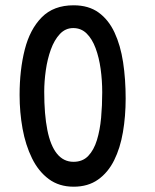

<svg xmlns="http://www.w3.org/2000/svg" viewBox="-20 -689 584 725"><path d="M258 16Q203 16 164 -13Q125 -42 100.8 -91.5Q76.5 -141 65.2 -203Q54 -265 54 -330.5Q54 -425 73.5 -501.8Q93 -578.5 137.8 -623.8Q182.5 -669 258 -669Q314.5 -669 352.2 -641.8Q390 -614.5 412.5 -566.2Q435 -518 444.8 -454Q454.5 -390 454.5 -317Q454.5 -250 444.2 -190Q434 -130 411 -83.8Q388 -37.5 350.2 -10.8Q312.5 16 258 16ZM257.5 -78Q292 -78 313.2 -100.2Q334.5 -122.5 346 -160Q357.5 -197.5 361.8 -244.2Q366 -291 366 -340.5Q366 -385.5 360 -428.8Q354 -472 341 -507Q328 -542 307.2 -562.5Q286.5 -583 256.5 -583Q227 -583 206 -560.5Q185 -538 172 -502Q159 -466 153 -423.8Q147 -381.5 147 -342.5Q147 -257 158.8 -198Q170.5 -139 195.2 -108.5Q220 -78 257.5 -78Z"/></svg>

Font: Grandstander Thin
Style: Regular
Weight: 400
Version: Version 1.200